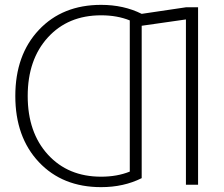

<svg xmlns="http://www.w3.org/2000/svg" viewBox="-20 -760 923 790"><path d="M745 -730H795V0H745V-680L563 -654V-27Q489 10 396 10Q237 10 140 -93Q43 -196 43 -365Q43 -534 140 -637Q237 -740 396 -740Q489 -740 563 -703ZM396 -33Q462 -33 514 -54V-676Q462 -697 396 -697Q260 -697 177 -606Q94 -515 94 -365Q94 -215 177 -124Q260 -33 396 -33Z"/></svg>

Font: M PLUS 1p Light
Style: Regular
Weight: 300
Version: Version 1.061